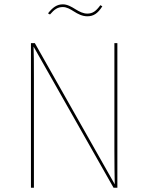

<svg xmlns="http://www.w3.org/2000/svg" viewBox="-20 -884 698 904"><path d="M391.1 -807.3C420.1 -807.3 440.4 -820.4 461.8 -854.3L452.6 -859.6C431.7 -831 416.1 -820 391.1 -820C371.6 -820 354 -829.1 336.1 -840C316.3 -852.4 297 -863.6 276 -863.6C247.8 -863.6 228.1 -849.1 206 -821.1L215.3 -815.8C236.4 -840.3 251.8 -850.8 276 -850.8C293.8 -850.8 310.1 -841.4 328.1 -830C346.6 -818.1 367.6 -807.3 391.1 -807.3ZM532.6 -680.9H518.6V-177.1C518.6 -114.3 519.4 -56.7 520.3 -16.1L144.1 -680.8H125.7V0H139.7V-516.3C139.7 -594.1 139.3 -634.8 138 -664.7L514.6 0H532.6Z"/></svg>

Font: Fira Sans Hair
Style: Regular
Weight: 100
Designer: bBox Type GmbH & Carrois Corporate GbR & Edenspiekermann AG
Foundry: bBox Type GmbH & Carrois Corporate GbR & Edenspiekermann AG
Version: Version 4.300;PS 004.300;hotconv 1.0.88;makeotf.lib2.5.64775